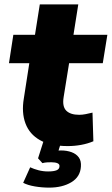

<svg xmlns="http://www.w3.org/2000/svg" viewBox="-20 -657 511 878"><path d="M290 11Q211 11 163 -16Q115 -43 96.5 -92.5Q78 -142 89 -207L114 -368H21L41 -498H140L162 -637H338L316 -498H471L450 -368H296L271 -213Q264 -170 283 -151Q302 -132 342 -132Q356 -132 371.5 -135Q387 -138 403 -142L407 -11Q381 0 351 5.5Q321 11 290 11ZM205 201Q172 201 139.5 195.5Q107 190 86 179L118 108Q135 116 156 121.5Q177 127 200 127Q226 127 239 121.5Q252 116 252 103Q253 94 243 89.5Q233 85 215 85Q207 85 196 85.5Q185 86 174 89L154 67L182 -21H264L239 59L203 40Q215 35 230 33Q245 31 259 31Q286 31 307.5 39Q329 47 340.5 63Q352 79 350 105Q347 152 306 176.5Q265 201 205 201Z"/></svg>

Font: Nunito Sans 10pt Black
Style: Italic
Weight: 900
Italic angle: -9°
Designer: Vernon Adams
Foundry: Vernon Adams
Version: Version 3.101;gftools[0.9.27]